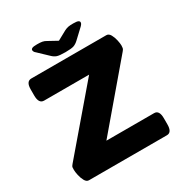

<svg xmlns="http://www.w3.org/2000/svg" viewBox="-195 -1005 1091 1149"><g transform="rotate(-30 350.0 -430.0)"><path d="M87 0Q71 0 60.5 -19Q50 -38 45 -61.5Q40 -85 40 -98Q40 -106 40.5 -114.5Q41 -123 51 -134L404 -547H93Q57 -547 57 -603V-645Q57 -700 93 -700H611Q628 -700 638.5 -681Q649 -662 654 -638.5Q659 -615 659 -602Q659 -591 657.5 -583.5Q656 -576 647 -566L296 -153H626Q661 -153 661 -97V-55Q661 0 626 0ZM474 -860Q500 -860 508.5 -855.5Q517 -851 517 -844Q517 -839 514.5 -834Q512 -829 504 -821L440 -761Q424 -746 407.5 -740Q391 -734 349 -734Q307 -734 290.5 -740Q274 -746 259 -761L196 -821Q187 -828 184.5 -834Q182 -840 182 -844Q182 -851 190.5 -855.5Q199 -860 225 -860Q247 -860 260.5 -857.5Q274 -855 287 -847L349 -813L413 -848Q427 -855 439 -857.5Q451 -860 474 -860Z"/></g></svg>

Font: Asap Expanded ExtraBold
Style: Regular
Weight: 800
Width: 7
Designer: Pablo Cosgaya
Foundry: Omnibus-Type
Version: Version 3.001; ttfautohint (v1.8.4.7-5d5b)